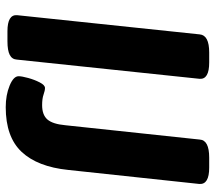

<svg xmlns="http://www.w3.org/2000/svg" viewBox="-60 -682 750 670"><g transform="rotate(90 315.0 -347.0)"><path d="M89 2Q30 2 33 -32L100 -669Q103 -702 163 -702H198Q258 -702 255 -668L188 -31Q187 -14 171.5 -6Q156 2 124 2ZM354 8Q312 8 279 -5.5Q246 -19 246 -37Q246 -48 252 -70Q258 -92 267.5 -110.5Q277 -129 287 -129Q296 -129 310 -124Q324 -119 347 -119Q381 -119 397 -137.5Q413 -156 417 -200L467 -669Q469 -702 530 -702H565Q624 -702 622 -668L573 -210Q562 -103 510 -47.5Q458 8 354 8Z"/></g></svg>

Font: Asap Semi Condensed Semi Condensed Regular
Style: Bold Italic
Weight: 700
Width: 4
Italic angle: -6°
Designer: Pablo Cosgaya
Foundry: Omnibus-Type
Version: Version 3.001; ttfautohint (v1.8.4.7-5d5b)